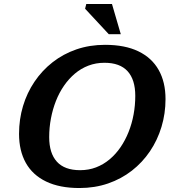

<svg xmlns="http://www.w3.org/2000/svg" viewBox="-20 -936 868 968"><path d="M228 -244.5Q228 -163.5 266.8 -120.8Q305.5 -78 384 -78Q427 -78 464.2 -92.2Q501.5 -106.5 532.5 -132.5Q563.5 -158.5 587.5 -193.5Q611.5 -228.5 628.2 -270.5Q645 -312.5 653.5 -358.8Q662 -405 662 -453Q662 -534.5 623.2 -577Q584.5 -619.5 506.5 -619.5Q463.5 -619.5 426 -605.2Q388.5 -591 357.8 -565Q327 -539 302.8 -504Q278.5 -469 262 -427Q245.5 -385 236.8 -338.8Q228 -292.5 228 -244.5ZM814.5 -436.5Q814.5 -363.5 794.2 -296.5Q774 -229.5 736 -173.2Q698 -117 644.8 -75.5Q591.5 -34 524.8 -11Q458 12 380.5 12Q280.5 12 212.5 -20.8Q144.5 -53.5 110.2 -114.8Q76 -176 76 -261Q76 -334.5 96 -401.2Q116 -468 154 -524.2Q192 -580.5 245.2 -622.2Q298.5 -664 365.2 -687Q432 -710 509.5 -710Q610 -710 677.8 -677.2Q745.5 -644.5 780 -583.2Q814.5 -522 814.5 -436.5ZM589 -763.5H528.5L409 -892L415 -916H544.5Z"/></svg>

Font: Newsreader 9pt SemiBold
Style: Italic
Weight: 600
Italic angle: -17°
Designer: Hugues Gentile
Foundry: Production Type
Version: Version 1.003